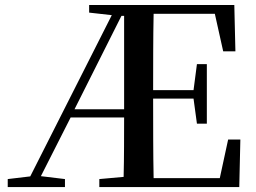

<svg xmlns="http://www.w3.org/2000/svg" viewBox="-20 -755 1032 775"><path d="M80.1 0H11.2V-32.2L102.1 -43L431.2 -693.8L339.8 -704.1V-734.9H925.8L930.2 -547.9H880.9L847.2 -699.2H600.1Q598.6 -624.5 598.4 -548.3Q598.1 -472.2 598.1 -391.1H761.2L774.9 -496.1H814.9V-255.9H774.9L761.2 -356.9H598.1Q598.1 -270 598.4 -191.2Q598.6 -112.3 600.1 -36.1H867.2L900.9 -191.9H950.2L945.8 0H380.9V-32.2L479 -41Q480.5 -102.5 480.7 -163.6Q481 -224.6 481 -280.8H265.1L145 -43.9L242.2 -32.2V0ZM481 -690.9H470.2L280.8 -314H481Z"/></svg>

Font: Source Han Serif TW SemiBold
Style: Regular
Weight: 600
Designer: Ryoko NISHIZUKA Ë•øÂ°öÊ∂ºÂ≠ê (kana & ideographs); Frank Grie√ühammer (Latin, Greek & Cyrillic); Wenlong ZHANG Âº†ÊñáÈæô 
Foundry: Adobe
Version: Version 2.003;hotconv 1.1.1;makeotfexe 2.6.0